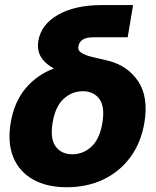

<svg xmlns="http://www.w3.org/2000/svg" viewBox="-20 -748 632 779"><path d="M251.5 11.7Q170.4 11.7 114.5 -19.5Q58.6 -50.8 34.2 -109.4Q9.8 -168 23.4 -250Q37.6 -334.5 83.7 -389.4Q129.9 -444.3 198.7 -470.2Q163.1 -489.3 146.2 -516.8Q129.4 -544.4 135.7 -583Q147 -648.9 215.8 -688.2Q284.7 -727.5 395 -727.5H520L498 -596.7H357.9Q303.7 -596.7 297.9 -559.1Q295.4 -544.4 308.3 -535.2Q321.3 -525.9 342.5 -520Q363.8 -514.2 386.7 -509.3Q396.5 -506.8 405.5 -504.9Q414.6 -502.9 422.9 -500.5Q499 -480.5 541 -417.5Q583 -354.5 565.9 -250.5Q552.2 -168.5 508.5 -109.6Q464.8 -50.8 398.7 -19.5Q332.5 11.7 251.5 11.7ZM273.4 -122.1Q317.9 -122.1 351.3 -153.3Q384.8 -184.6 395.5 -250Q406.2 -315.4 383.1 -346.7Q359.9 -377.9 315.9 -377.9Q272 -377.9 238 -346.7Q204.1 -315.4 193.4 -250Q182.6 -184.6 206.1 -153.3Q229.5 -122.1 273.4 -122.1Z"/></svg>

Font: Inter Display ExtraBold
Style: Italic
Weight: 800
Italic angle: -9.39999°
Designer: Rasmus Andersson
Foundry: rsms
Version: Version 4.000;git-a52131595